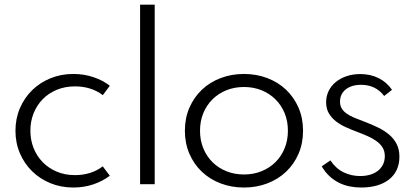

<svg xmlns="http://www.w3.org/2000/svg" viewBox="-20 -802 1801 836"><path d="M299.1 14.5Q245.5 14.5 199.5 -4.3Q153.6 -23.2 119.8 -56.4Q85.9 -89.5 66.6 -134.8Q47.3 -180 47.3 -232.7Q47.3 -285.5 66.6 -330.7Q85.9 -375.9 119.8 -409.1Q153.6 -442.3 199.5 -461.1Q245.5 -480 299.1 -480Q345.5 -480 386.8 -466.1Q428.2 -452.3 458.2 -428.6L427.7 -387.7Q377.3 -425.9 306.4 -425.9Q263.2 -425.9 227.5 -411.1Q191.8 -396.4 166.1 -370.2Q140.5 -344.1 126.4 -308.9Q112.3 -273.6 112.3 -232.7Q112.3 -192.3 126.4 -157Q140.5 -121.8 166.1 -95.7Q191.8 -69.5 227.5 -54.5Q263.2 -39.5 306.8 -39.5Q341.4 -39.5 372 -49.1Q402.7 -58.6 427.3 -77.7L458.2 -36.8Q427.3 -13.2 386.4 0.7Q345.5 14.5 299.1 14.5Z M590 0V-781.8H653.6V0Z M1042.3 14.5Q987.7 14.5 940.7 -3.4Q893.6 -21.4 859.1 -54.1Q824.5 -86.8 804.8 -132.3Q785 -177.7 785 -232.7Q785 -287.7 804.8 -333.2Q824.5 -378.6 859.1 -411.4Q893.6 -444.1 940.7 -462Q987.7 -480 1042.3 -480Q1096.8 -480 1143.9 -462Q1190.9 -444.1 1225.5 -411.4Q1260 -378.6 1279.8 -333.2Q1299.5 -287.7 1299.5 -232.7Q1299.5 -177.7 1279.8 -132.3Q1260 -86.8 1225.5 -54.1Q1190.9 -21.4 1143.9 -3.4Q1096.8 14.5 1042.3 14.5ZM1042.3 -42.3Q1083.6 -42.3 1118.6 -56.4Q1153.6 -70.5 1179.3 -95.9Q1205 -121.4 1219.3 -156.4Q1233.6 -191.4 1233.6 -232.7Q1233.6 -274.5 1219.3 -309.3Q1205 -344.1 1179.3 -369.5Q1153.6 -395 1118.6 -409.1Q1083.6 -423.2 1042.3 -423.2Q1000.9 -423.2 965.9 -409.1Q930.9 -395 905.2 -369.5Q879.5 -344.1 865.2 -309.3Q850.9 -274.5 850.9 -232.7Q850.9 -191.4 865.2 -156.4Q879.5 -121.4 905.2 -95.9Q930.9 -70.5 965.9 -56.4Q1000.9 -42.3 1042.3 -42.3Z M1553.2 14.5Q1526.8 14.5 1502 9.5Q1477.3 4.5 1455.2 -6.6Q1433.2 -17.7 1414.3 -35.2Q1395.5 -52.7 1380.9 -77.7L1418.6 -103.6Q1442.7 -67.7 1476.4 -51.6Q1510 -35.5 1548.2 -35.5Q1570 -35.5 1589.3 -40.7Q1608.6 -45.9 1623.4 -56.8Q1638.2 -67.7 1646.8 -84.1Q1655.5 -100.5 1655.5 -122.3Q1655.5 -143.6 1646.1 -159.1Q1636.8 -174.5 1620.2 -186.8Q1603.6 -199.1 1581.1 -209.1Q1558.6 -219.1 1531.8 -229.1Q1509.1 -237.7 1485.7 -248.2Q1462.3 -258.6 1443.2 -273.4Q1424.1 -288.2 1412 -308.4Q1400 -328.6 1400 -357.3Q1400 -383.2 1410.9 -405.7Q1421.8 -428.2 1441.6 -444.5Q1461.4 -460.9 1488.6 -470.2Q1515.9 -479.5 1549.1 -479.5Q1593.2 -479.5 1628.6 -461.8Q1664.1 -444.1 1686.8 -410.9L1652.7 -384.1Q1634.1 -408.6 1608.9 -420.7Q1583.6 -432.7 1552.7 -432.7Q1510 -432.7 1485.2 -412.5Q1460.5 -392.3 1460.5 -359.5Q1460.5 -342.3 1467.7 -330Q1475 -317.7 1488.6 -308Q1502.3 -298.2 1521.4 -290Q1540.5 -281.8 1564.1 -273.2Q1597.3 -260.9 1625.7 -247Q1654.1 -233.2 1674.8 -215.5Q1695.5 -197.7 1707.3 -174.5Q1719.1 -151.4 1719.1 -120Q1719.1 -87.3 1707.3 -62.3Q1695.5 -37.3 1673.6 -20.2Q1651.8 -3.2 1621.1 5.7Q1590.5 14.5 1553.2 14.5Z"/></svg>

Font: Spartan
Style: Regular
Weight: 400
Designer: Matt Bailey, Mirko Velimirovic
Foundry: Matt Bailey
Version: Version 1.005